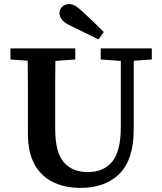

<svg xmlns="http://www.w3.org/2000/svg" viewBox="-20 -900 788 936"><path d="M471 -610V-664H720V-610L632 -604V-271Q632 -122 562.5 -53Q493 16 374 16Q297 16 239 -12Q181 -40 148.5 -98.5Q116 -157 116 -250V-360Q116 -421 116 -482Q116 -543 115 -604L31 -610V-664H347V-610L250 -603Q249 -543 249 -482Q249 -421 249 -360V-274Q249 -157 291 -109Q333 -61 408 -61Q485 -61 527 -112Q569 -163 569 -281V-603ZM486 -744 460 -708Q391 -741 323 -775Q292 -790 281 -805Q270 -820 270 -836Q270 -854 283 -867Q296 -880 316 -880Q333 -880 348 -871Q363 -862 384 -842Q410 -818 435.5 -793.5Q461 -769 486 -744Z"/></svg>

Font: Source Serif 4 SmText Semibold
Style: Regular
Weight: 600
Designer: Frank Grießhammer
Foundry: Adobe
Version: Version 4.005;hotconv 1.1.0;makeotfexe 2.6.0